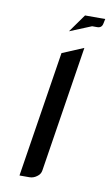

<svg xmlns="http://www.w3.org/2000/svg" viewBox="-72 -619 383 658"><g transform="rotate(10 120.0 -289.5)"><path d="M43.9 0 112.8 -438 187 -469.2 118.2 -30.8Q116.2 -17.1 104 -8.8Q92.3 0 78.1 0ZM125 -516.1 169.9 -579.1H240.2L236.8 -563Q233.9 -546.9 217.8 -546.9H200.2Z"/></g></svg>

Font: Hhenum
Style: Italic
Weight: 400
Designer: T. Christopher White
Version: Version 1.0